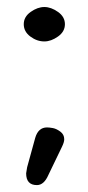

<svg xmlns="http://www.w3.org/2000/svg" viewBox="-20 -493 256 556"><path d="M120.1 13.7Q107.4 43 86.9 43Q55.7 43 55.7 8.8Q55.7 8.8 58.6 -8.8L82 -93.8Q90.8 -124 116.2 -124Q123 -124 133.3 -122.1Q143.6 -120.1 154.8 -111.8Q166 -103.5 166 -89.8Q166 -81.1 159.2 -67.4ZM108.4 -373Q86.9 -373 67.9 -387.2Q48.8 -401.4 48.8 -422.9Q48.8 -444.3 68.8 -458.5Q88.9 -472.7 108.4 -472.7Q127.9 -472.7 147.9 -458.5Q168 -444.3 168 -422.9Q168 -401.4 147.9 -387.2Q127.9 -373 108.4 -373Z"/></svg>

Font: Jura
Style: DemiBold
Weight: 600
Version: Version 2.4